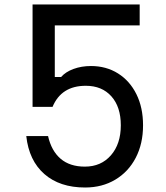

<svg xmlns="http://www.w3.org/2000/svg" viewBox="-20 -820 740 855"><path d="M125 -800H602V-707H224V-477H252Q272 -500 307.5 -513Q343 -526 385 -526Q453 -526 505.5 -493Q558 -460 587.5 -400.5Q617 -341 617 -262Q617 -180 584.5 -117.5Q552 -55 493.5 -20Q435 15 359 15Q246 15 177.5 -45Q109 -105 97 -214H194Q209 -148 250 -113Q291 -78 358 -78Q430 -78 474 -128.5Q518 -179 518 -262Q518 -344 476 -391Q434 -438 362 -438Q253 -438 214 -344H125Z"/></svg>

Font: Martian Mono Light
Style: Regular
Weight: 300
Monospace: yes
Designer: Roman Shamin
Foundry: Evil Martians
Version: Version 1.000; ttfautohint (v1.8.4.7-5d5b)